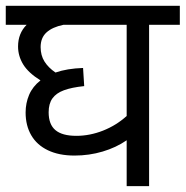

<svg xmlns="http://www.w3.org/2000/svg" viewBox="-27 -636 635 656"><path d="M587.4 -551.3H482.4V0H405.8V-156.7Q369.6 -131.8 323.7 -118.2Q277.8 -104.5 227.5 -104.5Q174.3 -104.5 136.7 -122.6Q99.1 -140.6 79.8 -173.8Q60.5 -207 60.5 -251.5Q60.5 -283.7 72.5 -312Q84.5 -340.3 111.3 -361.3Q69.8 -387.2 52.2 -416Q34.7 -444.8 34.7 -477.1Q34.7 -522 64 -551.3H-7.3V-616.2H587.4ZM405.8 -551.3H189.9Q151.9 -543.5 131.8 -525.1Q111.8 -506.8 111.8 -475.1Q111.8 -446.8 125 -425.8Q138.2 -404.8 162.6 -388.2Q201.7 -401.9 256.8 -403.8L260.7 -341.8Q217.8 -337.4 191.4 -327.6Q165 -317.9 152.1 -299.8Q139.2 -281.7 139.2 -252.4Q139.2 -210.9 162.4 -191.4Q185.5 -171.9 233.9 -171.9Q279.8 -171.9 325 -189.7Q370.1 -207.5 405.8 -239.7Z"/></svg>

Font: Varta
Style: Regular
Weight: 400
Designer: Joana Correia, Viktoriya Grabowska, Eben Sorkin
Foundry: Sorkin Type
Version: Version 1.003; ttfautohint (v1.3) -l 8 -r 24 -G 200 -x 12 -H